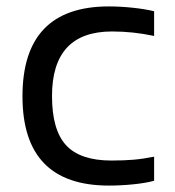

<svg xmlns="http://www.w3.org/2000/svg" viewBox="-20 -569 546 598"><path d="M319 9Q50 9 50 -269Q50 -549 319 -549Q354 -549 392.5 -545Q431 -541 460 -534V-457Q395 -471 329 -471Q142 -471 142 -270Q142 -164 186 -116.5Q230 -69 327 -69Q365 -69 395 -71.5Q425 -74 460 -81V-6Q435 1 396 5Q357 9 319 9Z"/></svg>

Font: Encode Sans Wide
Style: Regular
Weight: 400
Designer: Pablo Impallari, Andres Torresi
Foundry: Pablo Impallari, Andres Torresi
Version: Version 1.000; ttfautohint (v1.00) -l 8 -r 50 -G 200 -x 14 -